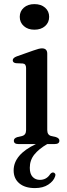

<svg xmlns="http://www.w3.org/2000/svg" viewBox="-20 -718 336 957"><path d="M151.5 -570Q119 -570 98.8 -588Q78.5 -606 78.5 -634Q78.5 -662 98.8 -679.8Q119 -697.5 151.5 -697.5Q184.5 -697.5 204.8 -679.8Q225 -662 225 -634Q225 -606 204.8 -588Q184.5 -570 151.5 -570ZM215.5 -450.5V-70Q215.5 -45 235.5 -40L258 -35Q276 -29.5 276 -17Q276 0 252.5 0H215.5Q174 24 151.2 52.2Q128.5 80.5 128.5 118.5Q128.5 148.5 142.5 163.5Q156.5 178.5 178.5 178.5Q212 178.5 230 150Q238.5 140 247 142Q251.5 143 254.8 148.2Q258 153.5 254.5 162Q247 184.5 220.8 202Q194.5 219.5 154 219.5Q104.5 219.5 76.2 195.8Q48 172 48 131.5Q48 52.5 159 0H71.5Q49 0 49 -17Q49 -29 66 -34.5L89.5 -40Q110 -45 110 -69.5V-379Q110 -400 93.5 -401.5L59.5 -403Q43.5 -405.5 43.5 -417.5Q43.5 -429.5 63.5 -437L145.5 -466Q175.5 -477 189 -477Q215.5 -477 215.5 -450.5Z"/></svg>

Font: Fraunces 9pt S000
Style: Regular
Weight: 400
Version: Version 1.000; ttfautohint (v1.8.3)